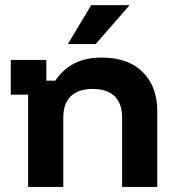

<svg xmlns="http://www.w3.org/2000/svg" viewBox="-20 -736 690 756"><path d="M90.8 0V-363.3H22.5V-500H162.5V-418.3H197.5Q226.7 -461.7 270.8 -485.4Q315 -509.2 380.8 -509.2Q485 -509.2 542.1 -452.1Q599.2 -395 599.2 -299.2V0H460.8V-273.3Q460.8 -328.3 431.2 -357.1Q401.7 -385.8 345 -385.8Q288.3 -385.8 258.8 -357.1Q229.2 -328.3 229.2 -273.3V0ZM249.2 -562.5V-565.8L339.2 -715.8H487.5V-712.5L356.7 -562.5Z"/></svg>

Font: Funnel Display
Style: Bold
Weight: 700
Designer: NORD ID, Kristian Moeller
Foundry: Dicotype
Version: Version 1.000